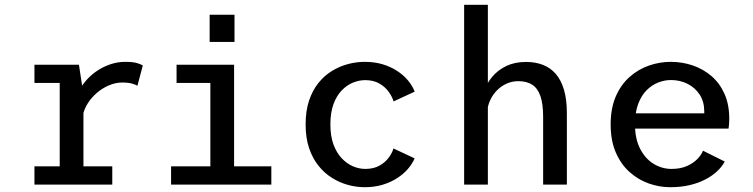

<svg xmlns="http://www.w3.org/2000/svg" viewBox="-20 -770 3140 801"><path d="M123.7 0V-76.1H229.1V-423.9H123.7V-500H309.3L328.1 -376.6V-76.1H448.4V0ZM326.3 -290.9 286.7 -306.9Q287.6 -339.3 299.7 -369.6Q311.8 -399.9 332.3 -425.9Q352.8 -451.8 379.9 -471Q407.1 -490.2 438.4 -501.1Q469.7 -512 502.6 -512Q535.9 -512 553.1 -506.4Q570.3 -500.7 575.8 -496.9L553.3 -412.1Q548.6 -415.9 532.6 -420.8Q516.6 -425.7 490.1 -425.7Q461.9 -425.7 434.8 -414.1Q407.6 -402.6 384.9 -383.2Q362.1 -363.8 346.7 -339.7Q331.3 -315.6 326.3 -290.9Z M693.7 0V-76.1H857.6V-423.9H716.6V-500H956.6V-76.1H1112V0ZM854.6 -708.6H958.3V-595H854.6Z M1501.4 11Q1467.1 11 1432 1.5Q1397 -8 1365.2 -27.8Q1333.5 -47.5 1308.7 -78.5Q1283.9 -109.5 1269.4 -152.2Q1255 -195 1255 -251Q1255 -307.5 1269.4 -350.5Q1283.9 -393.5 1308.7 -424.2Q1333.5 -455 1365.2 -474.2Q1397 -493.5 1432 -502.8Q1467.1 -512 1501.4 -512Q1541.9 -512 1575.6 -502Q1609.3 -492 1636.1 -474.6Q1663 -457.2 1681.7 -434.9Q1700.4 -412.6 1710 -387.7L1622 -346.9Q1616 -367 1601.1 -387.6Q1586.3 -408.1 1562 -421.9Q1537.7 -435.7 1503.8 -435.7Q1478.4 -435.7 1452.7 -425.4Q1427.1 -415 1405.6 -392.8Q1384.1 -370.6 1371.2 -335.4Q1358.3 -300.2 1358.3 -251Q1358.3 -202.3 1371.2 -167.3Q1384.1 -132.4 1405.6 -109.7Q1427.1 -87 1452.7 -76.1Q1478.4 -65.3 1503.8 -65.3Q1538 -65.3 1562.3 -78.6Q1586.6 -92 1601.3 -111.8Q1616 -131.6 1621.4 -150.7L1709.8 -109.3Q1700.3 -86.9 1681.9 -65.4Q1663.4 -43.9 1636.6 -26.6Q1609.9 -9.4 1576 0.8Q1542.1 11 1501.4 11Z M1916.3 0V-750H2015.3V0ZM2245.9 0V-282.3Q2245.9 -335.6 2234.8 -368.4Q2223.7 -401.2 2200.8 -416.3Q2177.9 -431.4 2142.3 -431.4Q2116.9 -431.4 2094.2 -421.4Q2071.6 -411.4 2053.7 -393.5Q2035.9 -375.6 2025 -352.1Q2014.1 -328.6 2012.4 -302L1984.4 -311Q1984.4 -348.4 1996.6 -384.1Q2008.8 -419.9 2032.8 -448.7Q2056.7 -477.6 2092.1 -494.6Q2127.6 -511.6 2174.4 -511.6Q2213.7 -511.6 2245.1 -499.4Q2276.4 -487.3 2298.7 -461.6Q2321 -435.9 2332.9 -395.3Q2344.9 -354.7 2344.9 -297.6V0Z M2776.1 11Q2730.8 11 2686.5 -4.6Q2642.3 -20.3 2606.4 -52.4Q2570.5 -84.4 2549 -133.9Q2527.6 -183.4 2527.6 -251Q2527.6 -318.6 2549.1 -368Q2570.7 -417.4 2606.9 -449.3Q2643.1 -481.2 2687.6 -496.6Q2732.1 -512 2777.9 -512Q2825.9 -512 2869.9 -497.1Q2913.9 -482.1 2948.2 -452.6Q2982.6 -423.1 3002.5 -378.5Q3022.4 -333.9 3022.4 -274.5Q3022.4 -265.2 3021.6 -253.5Q3020.9 -241.9 3019.2 -233.4H2606.3V-297.1H2918.1Q2918.1 -299.9 2918.1 -301.1Q2918.1 -302.4 2918.1 -305.1Q2918.1 -345.6 2899 -375.1Q2879.9 -404.5 2848.3 -420.3Q2816.7 -436.1 2779.3 -436.1Q2752.6 -436.1 2726 -425.8Q2699.4 -415.4 2677.5 -393.5Q2655.6 -371.5 2642.4 -336.4Q2629.1 -301.2 2629.1 -251.6Q2629.1 -190.2 2650.8 -148.8Q2672.4 -107.4 2707.1 -86.3Q2741.8 -65.3 2781.3 -65.3Q2818.6 -65.3 2845.6 -77.2Q2872.6 -89.2 2889.5 -106.8Q2906.4 -124.3 2912.7 -141.3L3003.6 -96.1Q2992.2 -74.9 2971.9 -55.7Q2951.6 -36.5 2922.8 -21.5Q2894 -6.4 2857.3 2.3Q2820.6 11 2776.1 11Z"/></svg>

Font: Trispace Thin
Style: Regular
Weight: 100
Designer: Tyler Finck
Foundry: Etcetera Type Company
Version: Version 1.210